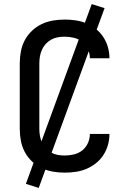

<svg xmlns="http://www.w3.org/2000/svg" viewBox="-20 -839 640 942"><path d="M298 8Q268 8 239 3Q210 -2 184 -14.5Q158 -27 136.5 -47.5Q115 -68 101.5 -93.5Q88 -119 82.5 -148Q77 -177 77 -206V-529Q77 -558 82.5 -587Q88 -616 101.5 -641.5Q115 -667 136.5 -687.5Q158 -708 184 -720.5Q210 -733 239 -738Q268 -743 298 -743Q325 -743 352 -739Q379 -735 404 -724.5Q429 -714 450.5 -697Q472 -680 487 -657Q502 -634 509.5 -607.5Q517 -581 517 -554Q517 -553 517 -553Q517 -553 517 -553H421Q421 -553 421 -553Q421 -553 421 -553Q421 -576 411.5 -597.5Q402 -619 384 -633.5Q366 -648 343 -653.5Q320 -659 298 -659Q280 -659 263 -656Q246 -653 231 -644.5Q216 -636 204.5 -623.5Q193 -611 186 -595.5Q179 -580 176 -563Q173 -546 173 -529V-206Q173 -189 176 -172Q179 -155 186 -139.5Q193 -124 204.5 -111.5Q216 -99 231 -90.5Q246 -82 263 -79Q280 -76 298 -76Q320 -76 343 -81.5Q366 -87 384 -101.5Q402 -116 411.5 -137.5Q421 -159 421 -182Q421 -182 421 -182Q421 -182 421 -182H517Q517 -182 517 -182Q517 -182 517 -181Q517 -154 509.5 -127.5Q502 -101 487 -78Q472 -55 450.5 -38Q429 -21 404 -10.5Q379 0 352 4Q325 8 298 8ZM170 83 107 63 430 -819 493 -799Z"/></svg>

Font: Iosevka SS04 Medium Extended
Style: Regular
Weight: 500
Width: 7
Monospace: yes
Designer: Belleve Invis
Foundry: Belleve Invis
Version: Version 19.0.0; ttfautohint (v1.8.4)